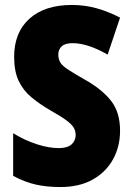

<svg xmlns="http://www.w3.org/2000/svg" viewBox="-20 -744 531 774"><path d="M464 -217Q464 -153 435.5 -101.5Q407 -50 353.5 -20Q300 10 223 10Q168 10 124 0Q80 -10 33 -35V-207Q80 -178 128.5 -162.5Q177 -147 217 -147Q252 -147 268.5 -162Q285 -177 285 -200Q285 -216 277 -229.5Q269 -243 247.5 -259Q226 -275 185 -298Q140 -324 106.5 -352Q73 -380 55 -418.5Q37 -457 37 -515Q37 -613 98.5 -668.5Q160 -724 270 -724Q322 -724 370 -710.5Q418 -697 464 -673L414 -524Q333 -570 273 -570Q242 -570 228.5 -557Q215 -544 215 -524Q215 -506 223 -492.5Q231 -479 254.5 -463.5Q278 -448 322 -423Q390 -385 427 -338.5Q464 -292 464 -217Z"/></svg>

Font: Noto Sans Tamil Condensed Black
Style: Regular
Weight: 900
Width: 3
Designer: Jelle Bosma - Monotype Design Team
Foundry: Monotype Imaging Inc.
Version: Version 2.004; ttfautohint (v1.8.4.7-5d5b)